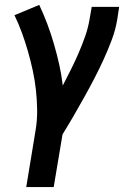

<svg xmlns="http://www.w3.org/2000/svg" viewBox="-20 -548 540 783"><path d="M87 215 125 -16Q132 -57 131.5 -98.5Q131 -140 126.5 -181Q122 -222 113.5 -261Q105 -300 94 -338.5Q83 -377 69.5 -414Q56 -451 39 -486L140 -528Q158 -490 173 -450Q188 -410 200 -368.5Q212 -327 221.5 -285Q231 -243 236 -199Q253 -232 269.5 -265Q286 -298 300.5 -331.5Q315 -365 327 -399Q339 -433 345 -468L354 -520H466L458 -468Q451 -426 436 -386Q421 -346 403 -306.5Q385 -267 365 -228.5Q345 -190 323.5 -151.5Q302 -113 280 -75Q258 -37 235 0L199 215Z"/></svg>

Font: Iosevka Gothic
Style: Bold Italic
Weight: 700
Italic angle: -9°
Monospace: yes
Designer: Belleve Invis
Foundry: Belleve Invis
Version: Version 15.5.1; ttfautohint (v1.8.4)